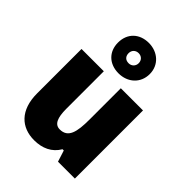

<svg xmlns="http://www.w3.org/2000/svg" viewBox="-242 -1065 1102 1102"><g transform="rotate(45 309.0 -513.5)"><path d="M308 -697C382 -697 438 -747 438 -821C438 -894 381 -944 308 -944C232 -944 181 -895 181 -820C181 -746 232 -697 308 -697ZM308 -779C281 -779 267 -796 267 -820C267 -845 285 -861 308 -861C331 -861 349 -845 349 -820C349 -796 331 -779 308 -779ZM558 -646H378V-393C378 -290 364 -231 297 -231C256 -231 240 -269 240 -342V-646H59V-286C59 -149 133 -83 237 -83C302 -83 357 -107 389 -162H399L421 -93H558Z"/></g></svg>

Font: Noto Sans Kannada UI SemiCondensed Black
Style: Regular
Weight: 900
Width: 4
Designer: Jelle Bosma - Monotype Design Team
Foundry: Monotype Imaging Inc.
Version: Version 2.005